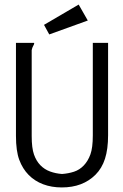

<svg xmlns="http://www.w3.org/2000/svg" viewBox="-20 -811 540 842"><path d="M50 -623H129Q130 -623 130 -621Q130 -617 125.5 -609.5Q121 -602 119 -591V-214Q119 -162 129 -133.5Q139 -105 157 -86.5Q175 -68 199.5 -59Q224 -50 252 -48Q280 -50 304.5 -58Q329 -66 347.5 -85.5Q366 -105 376.5 -134Q387 -163 387 -217V-623H454V-218Q454 -157 440.5 -115Q427 -73 399 -45Q371 -17 334 -3Q297 11 251 11Q206 11 169 -3Q132 -17 105.5 -44Q79 -71 64.5 -110Q50 -149 50 -215ZM325 -791 365 -721 196 -660 173 -702Z"/></svg>

Font: Inconsolata
Style: Regular
Weight: 400
Designer: Raph Levien, Kirill Tkachev
Foundry: Cyreal
Version: Version 1.013